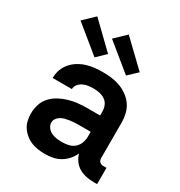

<svg xmlns="http://www.w3.org/2000/svg" viewBox="-182 -897 964 1030"><g transform="rotate(30 300.0 -382.0)"><path d="M247 8Q225 8 203.5 5Q182 2 162 -6Q142 -14 124.5 -28Q107 -42 95 -60Q83 -78 78 -99.5Q73 -121 73 -143Q73 -172 82 -200Q91 -228 110.5 -249Q130 -270 155.5 -283.5Q181 -297 208.5 -305Q236 -313 264.5 -316Q293 -319 322 -319H400V-344Q400 -363 392.5 -380.5Q385 -398 369.5 -408.5Q354 -419 335.5 -423Q317 -427 299 -427Q282 -427 266 -425Q250 -423 235 -416Q220 -409 209 -396Q198 -383 198 -367V-366H79V-369Q79 -394 88 -418.5Q97 -443 113.5 -462Q130 -481 152 -494.5Q174 -508 198.5 -515.5Q223 -523 248 -525.5Q273 -528 299 -528Q326 -528 353 -524.5Q380 -521 405.5 -511.5Q431 -502 453.5 -485.5Q476 -469 491 -447Q506 -425 512.5 -398Q519 -371 519 -344V-124Q519 -118 521 -112Q523 -106 527.5 -101.5Q532 -97 538 -95Q544 -93 550 -93H570V8H550Q527 8 503.5 3.5Q480 -1 459.5 -12.5Q439 -24 424.5 -43.5Q410 -63 404 -86Q394 -64 378 -45.5Q362 -27 341 -14.5Q320 -2 296 3Q272 8 247 8ZM295 -93Q316 -93 336 -98Q356 -103 371 -116.5Q386 -130 393 -149.5Q400 -169 400 -189V-218H322Q309 -218 295.5 -217Q282 -216 269 -214Q256 -212 243 -208.5Q230 -205 218.5 -198Q207 -191 199.5 -180Q192 -169 192 -156Q192 -139 203 -125Q214 -111 229.5 -104Q245 -97 261.5 -95Q278 -93 295 -93ZM413 -574 249 -708 316 -772 468 -626ZM218 -574 54 -708 121 -772 272 -626Z"/></g></svg>

Font: R Plex Mono
Style: Bold
Weight: 700
Monospace: yes
Designer: Belleve Invis
Foundry: Belleve Invis
Version: Version 31.8.0